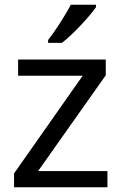

<svg xmlns="http://www.w3.org/2000/svg" viewBox="-20 -786 510 806"><path d="M383 -756V-766H277C254 -721 211 -655 182 -618V-606H240C287 -642 358 -719 383 -756ZM431 0V-68H140L424 -470V-536H56V-468H327L39 -58V0Z"/></svg>

Font: Noto Sans Cypriot
Style: Regular
Weight: 400
Designer: Monotype Design Team
Foundry: Monotype Imaging Inc.
Version: Version 2.002